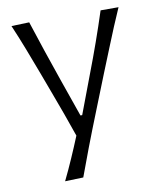

<svg xmlns="http://www.w3.org/2000/svg" viewBox="-79 -561 674 817"><g transform="rotate(-10 257.5 -152.0)"><path d="M136 194.5Q158 149.5 178.2 103.2Q198.5 57 217 11.5Q200 -38 181.8 -88.5Q163.5 -139 145.5 -187L112 -277Q92 -330.5 70.5 -386.2Q49 -442 26 -495.5L103 -498Q124.5 -431 146.2 -367Q168 -303 191 -236L249 -70H256.5L319.5 -237Q344.5 -302 367.2 -366.2Q390 -430.5 411 -495.5H488.5Q470.5 -455 455 -417.5Q439.5 -380 421.5 -335.5Q403.5 -291 378.5 -229L323 -89.5Q285 5.5 259.8 71.8Q234.5 138 215 192Z"/></g></svg>

Font: Commissioner Flair Light
Style: Regular
Weight: 300
Designer: Kostas Bartsokas
Foundry: Kostas Bartsokas
Version: Version 1.000; ttfautohint (v1.8.3)